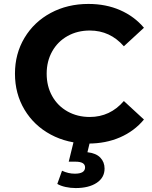

<svg xmlns="http://www.w3.org/2000/svg" viewBox="-20 -723 773 975"><path d="M56 -349Q56 -450 104.5 -531Q153 -612 238 -657.5Q323 -703 429 -703Q518 -703 590 -671.5Q662 -640 711 -582L609 -488Q539 -568 436 -568Q373 -568 323 -540Q273 -512 245 -462Q217 -412 217 -349Q217 -285 245 -235Q273 -185 323 -157Q373 -129 436 -129Q539 -129 609 -210L711 -116Q662 -57 589.5 -25.5Q517 6 428 6Q323 6 238 -39.5Q153 -85 104.5 -166Q56 -247 56 -349ZM271 211 295 144Q327 159 360 159Q412 159 412 127Q412 98 363 98H329L355 -8H438L424 50Q468 55 489.5 77.5Q511 100 511 133Q511 179 471 205.5Q431 232 364 232Q338 232 313 226.5Q288 221 271 211Z"/></svg>

Font: Montserrat GRBold
Style: Regular
Weight: 700
Designer: Julieta Ulanovsky
Foundry: Julieta Ulanovsky
Version: Version 1.00 May 29, 2023, initial release